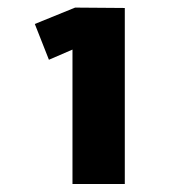

<svg xmlns="http://www.w3.org/2000/svg" viewBox="-20 -820 485 498"><path d="M168 -342.8V-691.4L106.9 -665L70.3 -757.8L174.8 -800.3L303.7 -799.3V-342.8Z"/></svg>

Font: Nobile-bold
Style: Bold
Weight: 700
Version: Version 1.000;PS 001.000;hotconv 1.0.38